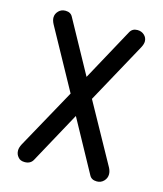

<svg xmlns="http://www.w3.org/2000/svg" viewBox="-108 -585 745 879"><g transform="rotate(15 264.0 -145.0)"><path d="M60.5 201.2Q48.8 188.5 48.8 169.9Q48.8 156.2 57.6 139.6L213.9 -143.6L56.6 -429.7Q47.9 -446.3 47.9 -460Q47.9 -477.5 61.5 -491.2Q74.2 -503.9 93.8 -503.9Q119.1 -503.9 128.9 -483.4L264.6 -236.3L399.4 -483.4Q410.2 -503.9 434.6 -503.9Q454.1 -503.9 467.3 -491.7Q480.5 -479.5 480.5 -461.9Q480.5 -449.2 471.7 -432.6L314.5 -145.5L471.7 138.7Q479.5 154.3 479.5 168Q479.5 186.5 466.3 200.2Q453.1 213.9 433.6 213.9Q408.2 213.9 398.4 195.3L263.7 -50.8L130.9 192.4Q119.1 213.9 91.8 213.9Q70.3 213.9 60.5 201.2Z"/></g></svg>

Font: jf-openhuninn-2.1
Style: Regular
Weight: 400
Designer: [Kosugi Maru]
Designed by MOTOYA      

[Varela Round]
Joe Prince (Latin component); Avraham Cornfeld (Hebrew component)
Foundry: justfont Co., Ltd.
Version: 2.1